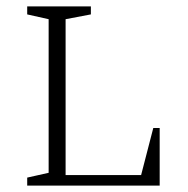

<svg xmlns="http://www.w3.org/2000/svg" viewBox="-20 -580 589 600"><path d="M65 0V-25L132 -40V-520L65 -535V-560H264V-535L185 -520V-33H421L459 -180H479V0Z"/></svg>

Font: Spectral SC ExtraLight
Style: Regular
Weight: 275
Designer: Jean-Baptiste Levee
Foundry: Production Type
Version: Version 2.001